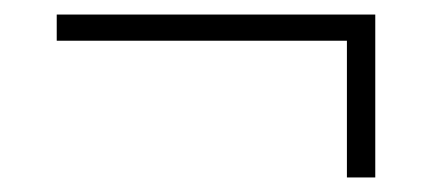

<svg xmlns="http://www.w3.org/2000/svg" viewBox="-20 -401 580 264"><path d="M58 -345V-381H496V-157H457V-345Z"/></svg>

Font: DM Serif Text
Style: Italic
Weight: 400
Italic angle: -12°
Designer: Colophon Foundry, Frank Grießhammer
Foundry: Colophon Foundry
Version: Version 5.100; ttfautohint (v1.8.2)